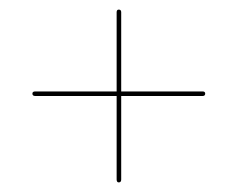

<svg xmlns="http://www.w3.org/2000/svg" viewBox="-20 -536 495 400"><path d="M47.5 -341Q47.5 -345.5 53.5 -345.5H402Q407.5 -345.5 407.5 -341Q407.5 -336 402 -336H53.5Q47.5 -336 47.5 -341ZM227.5 -156Q223 -156 223 -162V-510.5Q223 -516 227.5 -516Q232.5 -516 232.5 -510.5V-162Q232.5 -156 227.5 -156Z"/></svg>

Font: Fraunces 144pt
Style: Bold
Weight: 700
Version: Version 1.000;[b76b70a41]